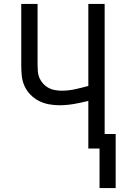

<svg xmlns="http://www.w3.org/2000/svg" viewBox="-20 -755 640 976"><path d="M486 201V0H429V-242Q393 -233 356 -226.5Q319 -220 282 -220Q255 -220 228 -225Q201 -230 177 -242.5Q153 -255 134 -274.5Q115 -294 104 -319Q93 -344 90.5 -371Q88 -398 88 -425V-735H171V-425Q171 -408 172.5 -390.5Q174 -373 181 -357.5Q188 -342 200 -329Q212 -316 227 -308Q242 -300 259.5 -297Q277 -294 294 -294Q328 -294 362 -301.5Q396 -309 429 -318V-735H512V-74H568V201Z"/></svg>

Font: Iosevka SS04 Extended
Style: Regular
Weight: 400
Width: 7
Monospace: yes
Designer: Belleve Invis
Foundry: Belleve Invis
Version: Version 19.0.0; ttfautohint (v1.8.4)